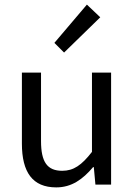

<svg xmlns="http://www.w3.org/2000/svg" viewBox="-20 -801 584 833"><path d="M216 -615 258 -573 415 -726 357 -781ZM75 -178C75 -54 121 12 224 12C291 12 339 -23 384 -76H387L394 0H462V-486H379V-142C334 -84 299 -60 250 -60C185 -60 158 -98 158 -189V-486H75Z"/></svg>

Font: Cambridge Sans
Style: Regular
Weight: 400
Version: Version 2.020;PS 002.020;hotconv 1.0.88;makeotf.lib2.5.64775